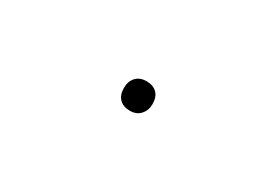

<svg xmlns="http://www.w3.org/2000/svg" viewBox="-10 -465 505 350"><g transform="rotate(30 242.0 -290.0)"><path d="M242 -259Q228 -259 220 -267Q212 -275 212 -290Q212 -304 220 -312.5Q228 -321 242 -321Q256 -321 264 -313Q272 -305 272 -290Q272 -277 264 -268Q256 -259 242 -259Z"/></g></svg>

Font: Lexend Tera Thin
Style: Regular
Weight: 250
Version: Version 1.007